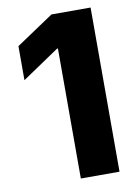

<svg xmlns="http://www.w3.org/2000/svg" viewBox="-83 -783 598 838"><g transform="rotate(-10 216.0 -364.0)"><path d="M377.9 -727.5V0H206.5V-576.2H202.6L38.6 -465.3V-616.2L204.6 -727.5Z"/></g></svg>

Font: Inter 18pt ExtraBold
Style: Regular
Weight: 800
Designer: Rasmus Andersson
Foundry: rsms
Version: Version 4.001;git-66647c0bb